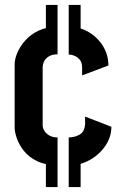

<svg xmlns="http://www.w3.org/2000/svg" viewBox="-20 -666 489 774"><path d="M311 -362V-393Q311 -413 302.5 -424Q294 -435 281.5 -440.5Q269 -446 257 -446V-558Q301 -558 337 -537Q373 -516 395 -480.5Q417 -445 417 -402ZM212 0Q164 0 130.5 -16Q97 -32 77 -57Q57 -82 48 -108Q39 -134 39 -152V-407Q39 -427 49.5 -452.5Q60 -478 81.5 -502.5Q103 -527 135.5 -542.5Q168 -558 212 -558V-447Q191 -447 177.5 -439Q164 -431 158 -419Q152 -407 152 -394V-160Q152 -151 158.5 -139.5Q165 -128 178.5 -120Q192 -112 212 -112ZM257 1V-112Q281 -112 301 -123.5Q321 -135 323 -166Q323 -174 323 -181.5Q323 -189 323 -196L429 -155Q429 -113 404 -77Q379 -41 340 -20Q301 1 257 1ZM165 -528V-646H212V-528ZM165 88V-30H212V88ZM257 -528V-646H305V-528ZM257 88V-30H305V88Z"/></svg>

Font: Stick No Bills
Style: Bold
Weight: 700
Version: Version 2.000